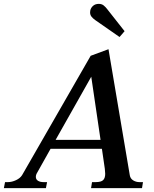

<svg xmlns="http://www.w3.org/2000/svg" viewBox="-54 -971 796 991"><path d="M411 -907Q411 -914 412 -917Q415 -931 426.5 -941Q438 -951 456 -951Q471 -951 481 -943Q491 -935 500 -923L589 -810L563 -780L438 -867Q424 -877 417.5 -886Q411 -895 411 -907ZM684 -31 679 0H416L421 -31H439Q468 -31 478.5 -41.5Q489 -52 489 -74Q489 -80 487 -100L472 -203H207L138 -80Q131 -69 131 -58Q131 -45 142 -38Q153 -31 171 -31H189L183 0H-34L-28 -31H-13Q7 -31 28.5 -41Q50 -51 60 -67L414 -683L506 -717L616 -66Q619 -49 633.5 -40Q648 -31 666 -31ZM465 -249 417 -575 233 -249Z"/></svg>

Font: Taviraj Medium
Style: Italic
Weight: 500
Italic angle: -12°
Designer: Katatrad Team
Foundry: CadsonDemak
Version: Version 1.001